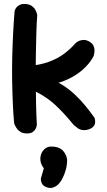

<svg xmlns="http://www.w3.org/2000/svg" viewBox="-20 -670 538 964"><path d="M427 -21Q410 -15 395.5 -17Q381 -19 371 -26Q361 -33 355 -38.5Q349 -44 349 -44Q322 -77 299.5 -101Q277 -125 257.5 -143Q238 -161 219.5 -174Q201 -187 182 -198Q163 -209 140 -219L122 -339Q179 -343 223.5 -359Q268 -375 301 -399.5Q334 -424 358 -452Q358 -452 363 -456.5Q368 -461 377.5 -465Q387 -469 400 -469.5Q413 -470 429 -461Q444 -452 449.5 -440Q455 -428 454.5 -416Q454 -404 452 -396Q450 -388 450 -388Q434 -358 408.5 -332.5Q383 -307 351 -288Q319 -269 283.5 -257.5Q248 -246 213 -242L209 -281Q250 -270 287 -247.5Q324 -225 355 -196Q386 -167 411 -136Q436 -105 455 -78Q455 -78 456.5 -71.5Q458 -65 457.5 -55Q457 -45 450 -36Q443 -27 427 -21ZM116 0Q96 0 83.5 -7.5Q71 -15 64 -25.5Q57 -36 54 -43.5Q51 -51 51 -51Q47 -94 44.5 -148.5Q42 -203 41 -263.5Q40 -324 41.5 -385.5Q43 -447 46 -504.5Q49 -562 53 -611Q53 -611 54.5 -617.5Q56 -624 62 -632Q68 -640 79 -645.5Q90 -651 109 -650Q129 -648 140.5 -639.5Q152 -631 157.5 -620.5Q163 -610 165 -602.5Q167 -595 167 -595Q164 -556 162.5 -503.5Q161 -451 160 -391.5Q159 -332 159.5 -271Q160 -210 161 -152Q162 -94 165 -45Q165 -45 164 -38Q163 -31 158.5 -22.5Q154 -14 144 -7Q134 0 116 0ZM214 270Q198 264 192 254Q186 244 185.5 235.5Q185 227 185 227L200 175Q183 153 182.5 129.5Q182 106 195 88Q208 70 230 66Q255 65 271.5 71Q288 77 297 87.5Q306 98 311 109.5Q316 121 317 132Q317 158 310.5 182Q304 206 293.5 226Q283 246 269 259Q269 259 262 264Q255 269 243 272.5Q231 276 214 270Z"/></svg>

Font: Sour Gummy Medium
Style: Regular
Weight: 500
Designer: Stefie Justprince
Foundry: Eifetstype
Version: Version 1.000